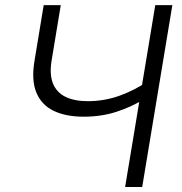

<svg xmlns="http://www.w3.org/2000/svg" viewBox="-20 -748 726 768"><path d="M315.4 -281.2Q242.2 -281.2 193.6 -305.2Q145 -329.1 125 -378.9Q105 -428.7 118.2 -505.9L154.8 -727.5H223.1L186.5 -506.3Q177.2 -450.2 191.9 -414.1Q206.5 -377.9 242.2 -360.6Q277.8 -343.3 331.1 -343.3Q397 -343.3 457.8 -365Q518.6 -386.7 572.3 -423.8L561 -354Q508.3 -321.3 447.3 -301.3Q386.2 -281.2 315.4 -281.2ZM480.5 0 601.1 -727.5H669.4L548.8 0Z"/></svg>

Font: Inter 18pt Light
Style: Italic
Weight: 300
Italic angle: -9.3988°
Designer: Rasmus Andersson
Foundry: rsms
Version: Version 4.001;git-66647c0bb